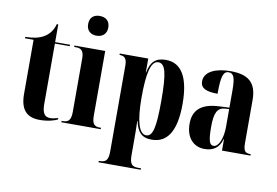

<svg xmlns="http://www.w3.org/2000/svg" viewBox="-96 -931 1904 1322"><g transform="rotate(10 855.5 -270.0)"><path d="M215 10C277 10 320 -5 340 -15V-25C317 -18 299 -15 284 -15C245 -15 228 -41 228 -105V-526H332V-536H228V-660H218C206 -616 182 -584 145 -563C113 -545 71 -536 19 -536V-526H79V-148C79 -31 131 10 215 10Z M500 -629C539 -629 571 -651 571 -698C571 -747 539 -767 500 -767C461 -767 430 -747 430 -698C430 -651 461 -629 500 -629ZM366 0H641V-10H632C598 -10 578 -24 578 -81V-536H363V-526H377C410 -526 431 -512 431 -458V-83C431 -25 411 -10 376 -10H366Z M666 227H961V217H941C898 217 881 201 881 138V40C881 -7 881 -53 879 -100H881C898 -27 925 10 999 10C1105 10 1166 -75 1166 -268C1166 -461 1106 -548 1001 -548C930 -548 895 -515 881 -439H879V-536H680V-526H683C705 -526 732 -519 732 -464V138C732 201 715 217 671 217H666ZM956 -13C906 -13 880 -99 880 -266C880 -431 900 -523 952 -523C1001 -523 1018 -459 1018 -266C1018 -76 1002 -13 956 -13Z M1367 10C1426 10 1468 -14 1487 -80H1489V0H1688V-10H1685C1647 -10 1636 -25 1636 -81V-379C1636 -504 1574 -549 1452 -549C1353 -549 1271 -516 1271 -446C1271 -399 1310 -380 1391 -380C1391 -501 1403 -539 1441 -539C1476 -539 1488 -511 1488 -422V-300L1420 -297C1297 -292 1237 -243 1237 -144C1237 -42 1295 10 1367 10ZM1426 -22C1399 -22 1387 -46 1387 -150C1387 -245 1406 -284 1458 -288L1488 -290V-164C1488 -88 1462 -22 1426 -22Z"/></g></svg>

Font: Noto Serif Display Condensed Extra
Style: Regular
Weight: 800
Width: 3
Designer: Monotype Design Team
Foundry: Monotype Imaging Inc.
Version: Version 1.900